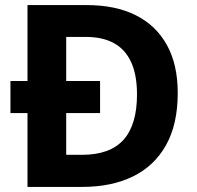

<svg xmlns="http://www.w3.org/2000/svg" viewBox="-20 -734 772 754"><path d="M321 -714Q433 -714 512.5 -674.5Q592 -635 635 -558Q678 -481 678 -369Q678 -246 632 -164Q586 -82 502 -41Q418 0 303 0H88V-290H21V-416H88V-714ZM317 -589H240V-416H373V-290H240V-126H302Q412 -126 465 -185Q518 -244 518 -363Q518 -440 495 -490Q472 -540 427.5 -564.5Q383 -589 317 -589Z"/></svg>

Font: Noto Sans Khmer
Style: Bold
Weight: 700
Version: Version 2.003